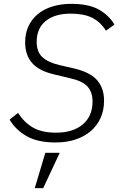

<svg xmlns="http://www.w3.org/2000/svg" viewBox="-20 -730 640 1000"><path d="M269 12Q176 12 118.5 -21Q61 -54 30 -107L74 -142Q106 -92 152 -65.5Q198 -39 272 -39Q360 -39 411 -82Q462 -125 462 -201Q462 -251 435 -280Q408 -309 343 -323L264 -342Q184 -360 147.5 -401.5Q111 -443 111 -509Q111 -557 128.5 -594Q146 -631 177.5 -657Q209 -683 253.5 -696.5Q298 -710 351 -710Q443 -710 496 -679.5Q549 -649 576 -602L532 -570Q503 -616 460 -637.5Q417 -659 348 -659Q266 -659 218.5 -621Q171 -583 171 -512Q171 -460 200.5 -432.5Q230 -405 290 -391L368 -373Q451 -353 486.5 -311.5Q522 -270 522 -206Q522 -156 504 -116Q486 -76 453 -47.5Q420 -19 373.5 -3.5Q327 12 269 12ZM216 66H291L205 250H161Z"/></svg>

Font: IBM Plex Mono Light
Style: Italic
Weight: 300
Italic angle: -9°
Monospace: yes
Designer: Mike Abbink, Paul van der Laan, Pieter van Rosmalen
Foundry: Bold Monday
Version: Version 2.3